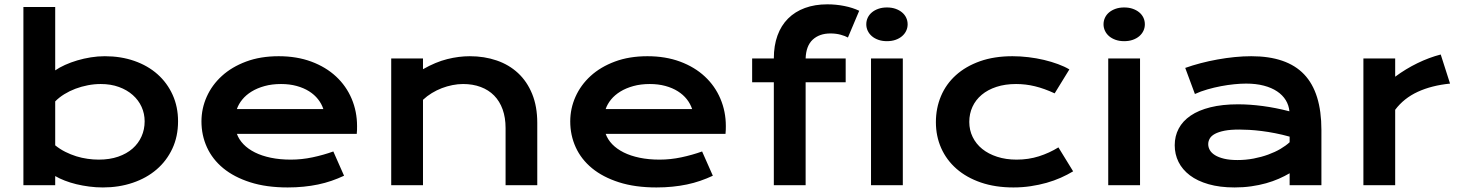

<svg xmlns="http://www.w3.org/2000/svg" viewBox="-20 -842 6630 873"><path d="M86.4 -810.1H231V-522Q250 -535.2 275.9 -546.9Q301.8 -558.6 331.5 -567.4Q361.3 -576.2 393.1 -581.3Q424.8 -586.4 456.5 -586.4Q529.8 -586.4 591.1 -564.9Q652.3 -543.5 696.3 -504.4Q740.2 -465.3 764.9 -410.9Q789.6 -356.4 789.6 -290.5Q789.6 -221.7 763.7 -166.3Q737.8 -110.8 692.1 -71.5Q646.5 -32.2 583.7 -11Q521 10.3 447.8 10.3Q416.5 10.3 386 6.3Q355.5 2.4 327.4 -4.4Q299.3 -11.2 274.7 -20.8Q250 -30.3 231 -41.5V0H86.4ZM231 -181.2Q252.9 -163.6 277.3 -151.4Q301.8 -139.2 327.1 -131.3Q352.5 -123.5 378.4 -119.9Q404.3 -116.2 428.7 -116.2Q478.5 -116.2 517.3 -129.6Q556.2 -143.1 582.8 -166.5Q609.4 -189.9 623.5 -221.7Q637.7 -253.4 637.7 -290.5Q637.7 -325.2 623.8 -356Q609.9 -386.7 583.7 -409.9Q557.6 -433.1 520.8 -446.5Q483.9 -460 438 -460Q408.7 -460 379.4 -454.3Q350.1 -448.7 323 -438.5Q295.9 -428.2 272.2 -413.6Q248.5 -398.9 231 -380.9Z M896 -290Q896 -348.6 919.9 -402.1Q943.8 -455.6 988.8 -496.6Q1033.7 -537.6 1098.9 -562Q1164.1 -586.4 1247.1 -586.4Q1329.6 -586.4 1395.8 -561.8Q1461.9 -537.1 1508.1 -494.1Q1554.2 -451.2 1578.9 -393.1Q1603.5 -335 1603.5 -268.6Q1603.5 -260.3 1603.3 -250.7Q1603 -241.2 1602.1 -233.4H1057.1Q1066.4 -207.5 1087.2 -186Q1107.9 -164.6 1139.2 -148.9Q1170.4 -133.3 1211.4 -124.8Q1252.4 -116.2 1302.2 -116.2Q1352.1 -116.2 1401.4 -126.7Q1450.7 -137.2 1495.6 -153.3L1544.4 -43Q1516.1 -29.8 1487.1 -19.8Q1458 -9.8 1426.5 -3.2Q1395 3.4 1360.6 6.8Q1326.2 10.3 1288.1 10.3Q1190.9 10.3 1117.7 -13.2Q1044.4 -36.6 995.1 -77.1Q945.8 -117.7 920.9 -172.4Q896 -227.1 896 -290ZM1450.2 -346.2Q1442.4 -370.1 1426 -390.9Q1409.7 -411.6 1385.3 -427Q1360.8 -442.4 1328.6 -451.2Q1296.4 -460 1257.8 -460Q1216.8 -460 1183.1 -450.7Q1149.4 -441.4 1124 -425.8Q1098.6 -410.2 1081.8 -389.6Q1064.9 -369.1 1057.1 -346.2Z M1758.8 -576.2H1903.3V-527.3Q1960.9 -560.1 2013.4 -573.2Q2065.9 -586.4 2116.2 -586.4Q2182.1 -586.4 2238.3 -567.1Q2294.4 -547.9 2335.4 -509.8Q2376.5 -471.7 2399.7 -414.8Q2422.9 -357.9 2422.9 -283.2V0H2278.8V-259.8Q2278.8 -307.1 2265.4 -344.5Q2252 -381.8 2226.8 -407.5Q2201.7 -433.1 2165.8 -446.5Q2129.9 -460 2085.4 -460Q2062 -460 2037.4 -455.1Q2012.7 -450.2 1989 -441.2Q1965.3 -432.1 1943.4 -418.7Q1921.4 -405.3 1903.3 -388.2V0H1758.8Z M2572.8 -290Q2572.8 -348.6 2596.7 -402.1Q2620.6 -455.6 2665.5 -496.6Q2710.4 -537.6 2775.6 -562Q2840.8 -586.4 2923.8 -586.4Q3006.3 -586.4 3072.5 -561.8Q3138.7 -537.1 3184.8 -494.1Q3231 -451.2 3255.6 -393.1Q3280.3 -335 3280.3 -268.6Q3280.3 -260.3 3280 -250.7Q3279.8 -241.2 3278.8 -233.4H2733.9Q2743.2 -207.5 2763.9 -186Q2784.7 -164.6 2815.9 -148.9Q2847.2 -133.3 2888.2 -124.8Q2929.2 -116.2 2979 -116.2Q3028.8 -116.2 3078.1 -126.7Q3127.4 -137.2 3172.4 -153.3L3221.2 -43Q3192.9 -29.8 3163.8 -19.8Q3134.8 -9.8 3103.3 -3.2Q3071.8 3.4 3037.4 6.8Q3002.9 10.3 2964.8 10.3Q2867.7 10.3 2794.4 -13.2Q2721.2 -36.6 2671.9 -77.1Q2622.6 -117.7 2597.7 -172.4Q2572.8 -227.1 2572.8 -290ZM3127 -346.2Q3119.1 -370.1 3102.8 -390.9Q3086.4 -411.6 3062 -427Q3037.6 -442.4 3005.4 -451.2Q2973.1 -460 2934.6 -460Q2893.6 -460 2859.9 -450.7Q2826.2 -441.4 2800.8 -425.8Q2775.4 -410.2 2758.5 -389.6Q2741.7 -369.1 2733.9 -346.2Z M3498.5 -467.8H3399.9V-576.2H3498.5Q3498.5 -634.8 3515.1 -680.4Q3531.7 -726.1 3563.2 -757.6Q3594.7 -789.1 3639.9 -805.7Q3685.1 -822.3 3741.7 -822.3Q3781.2 -822.3 3819.3 -814.7Q3857.4 -807.1 3886.7 -793L3835.4 -671.4Q3823.7 -678.2 3802.5 -684.1Q3781.2 -689.9 3755.9 -689.9Q3706.1 -689.9 3675.5 -661.9Q3645 -633.8 3643.1 -576.2H3825.2V-467.8H3643.1V0H3498.5Z M4012.7 -654.8Q3991.2 -654.8 3973.9 -660.9Q3956.5 -667 3944.3 -677.5Q3932.1 -688 3925.5 -701.9Q3918.9 -715.8 3918.9 -731.4Q3918.9 -747.6 3925.5 -761.5Q3932.1 -775.4 3944.3 -785.6Q3956.5 -795.9 3973.9 -802Q3991.2 -808.1 4012.7 -808.1Q4034.7 -808.1 4052 -802Q4069.3 -795.9 4081.5 -785.6Q4093.8 -775.4 4100.3 -761.5Q4106.9 -747.6 4106.9 -731.4Q4106.9 -715.8 4100.3 -701.9Q4093.8 -688 4081.5 -677.5Q4069.3 -667 4052 -660.9Q4034.7 -654.8 4012.7 -654.8ZM3940.4 -576.2H4085V0H3940.4Z M4235.4 -286.6Q4235.4 -350.1 4258.5 -405Q4281.7 -460 4326.4 -500.2Q4371.1 -540.5 4435.8 -563.5Q4500.5 -586.4 4583.5 -586.4Q4619.6 -586.4 4656.2 -582Q4692.9 -577.6 4726.8 -569.6Q4760.7 -561.5 4790.5 -550.5Q4820.3 -539.6 4842.3 -526.4L4775.4 -417.5Q4728 -439.5 4685.8 -449.7Q4643.6 -460 4600.1 -460Q4550.3 -460 4510.7 -447Q4471.2 -434.1 4443.6 -410.9Q4416 -387.7 4401.6 -356.2Q4387.2 -324.7 4387.2 -287.6Q4387.2 -250.5 4402.6 -219Q4418 -187.5 4446 -164.8Q4474.1 -142.1 4513.9 -129.2Q4553.7 -116.2 4602.5 -116.2Q4656.2 -116.2 4703.9 -131.3Q4751.5 -146.5 4792.5 -171.9L4859.4 -63Q4833.5 -47.4 4803.2 -33.9Q4772.9 -20.5 4738.5 -10.7Q4704.1 -1 4666.3 4.6Q4628.4 10.3 4587.9 10.3Q4505.4 10.3 4439.9 -12.2Q4374.5 -34.7 4329.1 -74.5Q4283.7 -114.3 4259.5 -168.5Q4235.4 -222.7 4235.4 -286.6Z M5091.3 -654.8Q5069.8 -654.8 5052.5 -660.9Q5035.2 -667 5022.9 -677.5Q5010.7 -688 5004.2 -701.9Q4997.6 -715.8 4997.6 -731.4Q4997.6 -747.6 5004.2 -761.5Q5010.7 -775.4 5022.9 -785.6Q5035.2 -795.9 5052.5 -802Q5069.8 -808.1 5091.3 -808.1Q5113.3 -808.1 5130.6 -802Q5147.9 -795.9 5160.2 -785.6Q5172.4 -775.4 5179 -761.5Q5185.5 -747.6 5185.5 -731.4Q5185.5 -715.8 5179 -701.9Q5172.4 -688 5160.2 -677.5Q5147.9 -667 5130.6 -660.9Q5113.3 -654.8 5091.3 -654.8ZM5019 -576.2H5163.6V0H5019Z M5321.3 -181.6Q5321.3 -223.1 5339.4 -257.3Q5357.4 -291.5 5393.6 -316.2Q5429.7 -340.8 5483.6 -354.2Q5537.6 -367.7 5609.4 -367.7Q5662.6 -367.7 5721.4 -359.9Q5780.3 -352.1 5842.8 -335.9Q5840.3 -363.3 5826.2 -386.5Q5812 -409.7 5786.9 -426.5Q5761.7 -443.4 5726.3 -452.6Q5690.9 -461.9 5646 -461.9Q5621.6 -461.9 5592.3 -459Q5563 -456.1 5531.7 -450.2Q5500.5 -444.3 5470 -435.5Q5439.5 -426.8 5413.1 -414.6L5369.1 -533.2Q5401.9 -544.9 5439.2 -554.7Q5476.6 -564.5 5515.6 -571.5Q5554.7 -578.6 5593.8 -582.5Q5632.8 -586.4 5669.4 -586.4Q5831.1 -586.4 5909.7 -503.9Q5988.3 -421.4 5988.3 -251V0H5843.8V-54.2Q5821.3 -41 5794.7 -29.3Q5768.1 -17.6 5736.8 -8.8Q5705.6 0 5669.7 5.1Q5633.8 10.3 5593.8 10.3Q5526.4 10.3 5475.3 -4.4Q5424.3 -19 5390.1 -44.9Q5356 -70.8 5338.6 -105.7Q5321.3 -140.6 5321.3 -181.6ZM5473.6 -186.5Q5473.6 -172.4 5481 -159.4Q5488.3 -146.5 5504.4 -136.5Q5520.5 -126.5 5545.7 -120.4Q5570.8 -114.3 5606.4 -114.3Q5644.5 -114.3 5680.2 -121.1Q5715.8 -127.9 5746.6 -139.2Q5777.3 -150.4 5802.2 -165Q5827.1 -179.7 5843.8 -195.3V-220.7Q5810.5 -230 5778.1 -236.3Q5745.6 -242.7 5716.1 -246.3Q5686.5 -250 5660.4 -251.5Q5634.3 -252.9 5614.7 -252.9Q5574.2 -252.9 5547.4 -247.6Q5520.5 -242.2 5503.9 -233.2Q5487.3 -224.1 5480.5 -211.9Q5473.6 -199.7 5473.6 -186.5Z M6179.2 -576.2H6323.7V-493.2Q6371.6 -528.8 6424.8 -554.7Q6478 -580.6 6530.8 -594.2L6573.2 -461.9Q6489.7 -453.6 6426.5 -424.6Q6363.3 -395.5 6323.7 -342.8V0H6179.2Z"/></svg>

Font: Krona One
Style: Regular
Weight: 400
Version: Version 1.003